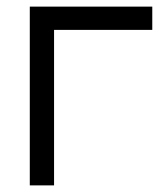

<svg xmlns="http://www.w3.org/2000/svg" viewBox="-20 -560 505 580"><path d="M70 -540H440V-469.7H143.3V0H70Z"/></svg>

Font: Tap Sans
Style: Regular
Weight: 400
Designer: Tap Payments
Foundry: Tap Payments
Version: Version 1.001;Glyphs 3.1.2 (3151)